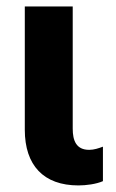

<svg xmlns="http://www.w3.org/2000/svg" viewBox="-20 -559 357 593"><path d="M222.2 13.7C245.6 13.7 276.9 9.8 297.9 0.5V-106C284.7 -101.1 270.5 -96.2 255.4 -96.2C215.3 -96.2 204.6 -125 204.6 -161.6V-539.1H56.6V-158.2C56.6 -48.3 114.7 13.7 222.2 13.7Z"/></svg>

Font: Winston ExtraBold
Style: Regular
Weight: 800
Designer: Vernon Adams, Kim Jin-seong, David Berlow, Cristiano Sobral
Foundry: The Winston Project Authors
Version: Version 3.004